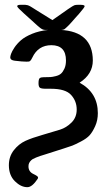

<svg xmlns="http://www.w3.org/2000/svg" viewBox="-20 -607 451 803"><path d="M17.1 84Q17.1 47.9 37.6 21.5Q58.1 -4.9 86.9 -18.1Q113.8 -30.3 158.9 -43.2Q204.1 -56.2 231 -64.7Q257.8 -73.2 279.3 -94.7Q300.8 -116.2 300.8 -148.9Q300.8 -184.1 277.3 -210Q253.9 -235.8 192.9 -235.8H172.9Q152.8 -235.8 147 -240Q141.1 -244.1 141.1 -258.8Q141.1 -275.9 146 -280Q150.9 -284.2 164.1 -284.2H169.9Q183.1 -284.2 191.2 -284.7Q199.2 -285.2 213.1 -288.6Q227.1 -292 235.1 -299.1Q243.2 -306.2 249.5 -320.1Q255.9 -334 255.9 -354Q255.9 -418 194.8 -418Q139.6 -418 115.2 -366.2Q112.3 -360.4 110.6 -357.7Q108.9 -355 106.4 -352.5Q104 -350.1 100.6 -349.6Q97.2 -349.1 90.8 -349.1Q73.7 -349.1 42 -353Q22.9 -355 22.9 -367.2Q22.9 -372.1 26.4 -382.1Q29.8 -392.1 40.3 -408Q50.8 -423.8 67.4 -438.5Q84 -453.1 114 -465.6Q144 -478 182.1 -481.9H168Q166 -481.9 164.1 -482.4Q162.1 -482.9 160.2 -483.4Q158.2 -483.9 155.5 -485.4Q152.8 -486.8 150.4 -488.5Q147.9 -490.2 144.5 -493.2Q141.1 -496.1 137 -499.5Q132.8 -502.9 127 -508.5Q121.1 -514.2 115 -519.5Q108.9 -524.9 98.9 -533.9Q88.9 -543 80.1 -550.8Q52.2 -575.7 51.8 -581.1Q51.8 -586.9 66.9 -586.9H78.1Q83 -586.9 85.4 -586.9Q87.9 -586.9 91.6 -585.9Q95.2 -585 96.7 -585Q98.1 -585 102.5 -582.5Q106.9 -580.1 108.9 -579.1Q110.8 -578.1 117.9 -573.5Q125 -568.8 129.9 -565.9Q185.1 -531.7 199.2 -522.9Q283.2 -583 291 -585Q295.9 -586.9 306.2 -586.9H315.9Q334 -586.9 334 -581.1Q334 -576.2 310.1 -548.8Q302.2 -540 293.2 -530Q284.2 -520 279.5 -514.4Q274.9 -508.8 269 -502.9Q263.2 -497.1 260.5 -494.6Q257.8 -492.2 254.4 -489Q251 -485.8 249.5 -484.9Q248 -483.9 244.6 -482.9Q241.2 -481.9 239 -481.9Q236.8 -481.9 232.9 -481.9Q367.7 -475.1 368.2 -354Q368.2 -296.9 313 -261.2Q389.2 -219.2 389.2 -133.8Q389.2 -104 378.2 -79.6Q367.2 -55.2 355 -41.5Q342.8 -27.8 317.9 -14.9Q293 -2 282.5 2Q272 5.9 246.1 14.2Q194.3 31.2 169.7 38.6Q145 45.9 131.6 51.5Q118.2 57.1 117.2 58.1Q116.2 59.1 110.8 63Q98.6 74.2 99.1 88.9Q99.1 110.8 119.1 120.4Q139.2 129.9 139.2 134.8Q139.2 137.7 138.2 140.1Q114.3 176.3 94.2 175.8Q67.4 175.8 42.2 150.9Q17.1 126 17.1 84Z"/></svg>

Font: CMU Sans Serif Demi Condensed
Style: DemiCondensed
Weight: 600
Width: 3
Version: Version 0.7.0